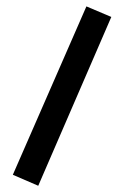

<svg xmlns="http://www.w3.org/2000/svg" viewBox="-20 -391 417 613"><path d="M255.9 -370.6 335.4 -336.9 102.1 202.1 21 167Z"/></svg>

Font: Vazir Medium UI
Style: Medium-UI
Weight: 500
Designer: Saber Rastikerdar
Foundry: Saber Rastikerdar
Version: Version 30.0.0